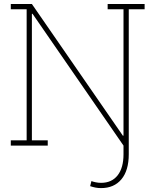

<svg xmlns="http://www.w3.org/2000/svg" viewBox="-20 -731 790 964"><path d="M487.3 213.4Q472.7 213.4 460 210.9Q447.3 208.5 432.6 203.6L439 178.2Q447.8 181.6 460.9 184.3Q474.1 187 487.3 187Q541 187 570.6 149.4Q600.1 111.8 600.1 43.5V0L143.1 -662.1L140.1 -661.1V-26.4H219.7V0H34.2V-26.4H113.8V-684.6H34.2V-710.9H140.1L597.2 -49.3L600.1 -50.3V-684.6H520.5V-710.9H706.1V-684.6H626.5V43.5Q626.5 125 589.6 169.2Q552.7 213.4 487.3 213.4Z"/></svg>

Font: Roboto Slab Thin
Style: Regular
Weight: 100
Designer: Google
Version: Version 2.000; ttfautohint (v1.8.1.43-b0c9)